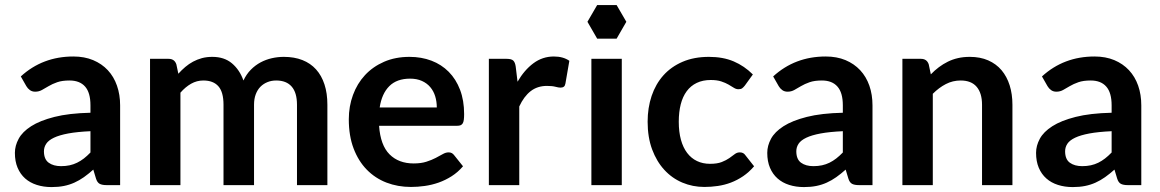

<svg xmlns="http://www.w3.org/2000/svg" viewBox="-20 -752 4712 780"><path d="M468 0H412.5Q395 0 385 -5.2Q375 -10.5 370 -26.5L359 -63Q339.5 -45.5 320.8 -32.2Q302 -19 282 -10Q262 -1 239.5 3.5Q217 8 189.5 8Q157 8 129.5 -0.8Q102 -9.5 82.2 -27Q62.5 -44.5 51.5 -70.5Q40.5 -96.5 40.5 -131Q40.5 -160 55.8 -188.2Q71 -216.5 106.5 -239.2Q142 -262 201 -277Q260 -292 347.5 -294V-324Q347.5 -375.5 325.8 -400.2Q304 -425 262.5 -425Q232.5 -425 212.5 -418Q192.5 -411 177.8 -402.2Q163 -393.5 150.5 -386.5Q138 -379.5 123 -379.5Q110.5 -379.5 101.5 -386Q92.5 -392.5 87 -402L64.5 -441.5Q153 -522.5 278 -522.5Q323 -522.5 358.2 -507.8Q393.5 -493 418 -466.8Q442.5 -440.5 455.2 -404Q468 -367.5 468 -324ZM228 -77Q247 -77 263 -80.5Q279 -84 293.2 -91Q307.5 -98 320.8 -108.2Q334 -118.5 347.5 -132.5V-219Q293.5 -216.5 257.2 -209.8Q221 -203 199 -192.5Q177 -182 167.8 -168Q158.5 -154 158.5 -137.5Q158.5 -105 177.8 -91Q197 -77 228 -77Z M589.5 0V-513H665Q689 -513 696.5 -490.5L704.5 -452.5Q718 -467.5 732.8 -480Q747.5 -492.5 764.2 -501.5Q781 -510.5 800.2 -515.8Q819.5 -521 842.5 -521Q891 -521 922.2 -494.8Q953.5 -468.5 969 -425Q981 -450.5 999 -468.8Q1017 -487 1038.5 -498.5Q1060 -510 1084.2 -515.5Q1108.5 -521 1133 -521Q1175.5 -521 1208.5 -508Q1241.5 -495 1264 -470Q1286.5 -445 1298.2 -409Q1310 -373 1310 -326.5V0H1186.5V-326.5Q1186.5 -375.5 1165 -400.2Q1143.5 -425 1102 -425Q1083 -425 1066.8 -418.5Q1050.5 -412 1038.2 -399.8Q1026 -387.5 1019 -369Q1012 -350.5 1012 -326.5V0H888V-326.5Q888 -378 867.2 -401.5Q846.5 -425 806 -425Q779.5 -425 756.2 -411.8Q733 -398.5 713 -375.5V0Z M1643.5 -521Q1692 -521 1732.8 -505.5Q1773.5 -490 1803 -460.2Q1832.5 -430.5 1849 -387.2Q1865.5 -344 1865.5 -288.5Q1865.5 -274.5 1864.2 -265.2Q1863 -256 1859.8 -250.8Q1856.5 -245.5 1851 -243.2Q1845.5 -241 1837 -241H1520Q1525.5 -162 1562.5 -125Q1599.5 -88 1660.5 -88Q1690.5 -88 1712.2 -95Q1734 -102 1750.2 -110.5Q1766.5 -119 1778.8 -126Q1791 -133 1802.5 -133Q1810 -133 1815.5 -130Q1821 -127 1825 -121.5L1861 -76.5Q1840.5 -52.5 1815 -36.2Q1789.5 -20 1761.8 -10.2Q1734 -0.5 1705.2 3.5Q1676.5 7.5 1649.5 7.5Q1596 7.5 1550 -10.2Q1504 -28 1470 -62.8Q1436 -97.5 1416.5 -148.8Q1397 -200 1397 -267.5Q1397 -320 1414 -366.2Q1431 -412.5 1462.8 -446.8Q1494.5 -481 1540.2 -501Q1586 -521 1643.5 -521ZM1646 -432.5Q1592 -432.5 1561.5 -402Q1531 -371.5 1522.5 -315.5H1754.5Q1754.5 -339.5 1748 -360.8Q1741.5 -382 1728 -398Q1714.5 -414 1694 -423.2Q1673.5 -432.5 1646 -432.5Z M1966 0V-513H2038.5Q2057.5 -513 2065 -506Q2072.5 -499 2075 -482L2082.5 -420Q2110 -467.5 2147 -495Q2184 -522.5 2230 -522.5Q2268 -522.5 2293 -505L2277 -412.5Q2275.5 -403.5 2270.5 -399.8Q2265.5 -396 2257 -396Q2249.5 -396 2236.5 -399.5Q2223.5 -403 2202 -403Q2163.5 -403 2136 -381.8Q2108.5 -360.5 2089.5 -319.5V0Z M2506 -513V0H2382.5V-513ZM2524.5 -663.5 2485 -731.5H2406L2366.5 -663.5L2406 -595H2485Z M3006 -404.5Q3000.5 -397.5 2995.2 -393.5Q2990 -389.5 2980 -389.5Q2970.5 -389.5 2961.5 -395.2Q2952.5 -401 2940 -408.2Q2927.5 -415.5 2910.2 -421.2Q2893 -427 2867.5 -427Q2835 -427 2810.5 -415.2Q2786 -403.5 2769.8 -381.5Q2753.5 -359.5 2745.5 -328.2Q2737.5 -297 2737.5 -257.5Q2737.5 -216.5 2746.2 -184.5Q2755 -152.5 2771.5 -130.8Q2788 -109 2811.5 -97.8Q2835 -86.5 2864.5 -86.5Q2894 -86.5 2912.2 -93.8Q2930.5 -101 2943 -109.8Q2955.5 -118.5 2964.8 -125.8Q2974 -133 2985.5 -133Q3000.5 -133 3008 -121.5L3043.5 -76.5Q3023 -52.5 2999 -36.2Q2975 -20 2949.2 -10.2Q2923.5 -0.5 2896 3.5Q2868.5 7.5 2841.5 7.5Q2794 7.5 2752 -10.2Q2710 -28 2678.8 -62Q2647.5 -96 2629.2 -145.2Q2611 -194.5 2611 -257.5Q2611 -314 2627.2 -362.2Q2643.5 -410.5 2675 -445.8Q2706.5 -481 2753 -501Q2799.5 -521 2860 -521Q2917.5 -521 2960.8 -502.5Q3004 -484 3038.5 -449.5Z M3524.5 0H3469Q3451.5 0 3441.5 -5.2Q3431.5 -10.5 3426.5 -26.5L3415.5 -63Q3396 -45.5 3377.2 -32.2Q3358.5 -19 3338.5 -10Q3318.5 -1 3296 3.5Q3273.5 8 3246 8Q3213.5 8 3186 -0.8Q3158.5 -9.5 3138.8 -27Q3119 -44.5 3108 -70.5Q3097 -96.5 3097 -131Q3097 -160 3112.2 -188.2Q3127.5 -216.5 3163 -239.2Q3198.5 -262 3257.5 -277Q3316.5 -292 3404 -294V-324Q3404 -375.5 3382.2 -400.2Q3360.5 -425 3319 -425Q3289 -425 3269 -418Q3249 -411 3234.2 -402.2Q3219.5 -393.5 3207 -386.5Q3194.5 -379.5 3179.5 -379.5Q3167 -379.5 3158 -386Q3149 -392.5 3143.5 -402L3121 -441.5Q3209.5 -522.5 3334.5 -522.5Q3379.5 -522.5 3414.8 -507.8Q3450 -493 3474.5 -466.8Q3499 -440.5 3511.8 -404Q3524.5 -367.5 3524.5 -324ZM3284.5 -77Q3303.5 -77 3319.5 -80.5Q3335.5 -84 3349.8 -91Q3364 -98 3377.2 -108.2Q3390.5 -118.5 3404 -132.5V-219Q3350 -216.5 3313.8 -209.8Q3277.5 -203 3255.5 -192.5Q3233.5 -182 3224.2 -168Q3215 -154 3215 -137.5Q3215 -105 3234.2 -91Q3253.5 -77 3284.5 -77Z M3646 0V-513H3721.5Q3745.5 -513 3753 -490.5L3761.5 -450Q3777 -466 3794.2 -479Q3811.5 -492 3830.8 -501.5Q3850 -511 3872 -516Q3894 -521 3920 -521Q3962 -521 3994.5 -506.8Q4027 -492.5 4048.8 -466.8Q4070.5 -441 4081.8 -405.2Q4093 -369.5 4093 -326.5V0H3969.5V-326.5Q3969.5 -373.5 3947.8 -399.2Q3926 -425 3882.5 -425Q3850.5 -425 3822.5 -410.5Q3794.5 -396 3769.5 -371V0Z M4616.5 0H4561Q4543.5 0 4533.5 -5.2Q4523.5 -10.5 4518.5 -26.5L4507.5 -63Q4488 -45.5 4469.2 -32.2Q4450.5 -19 4430.5 -10Q4410.5 -1 4388 3.5Q4365.5 8 4338 8Q4305.5 8 4278 -0.8Q4250.5 -9.5 4230.8 -27Q4211 -44.5 4200 -70.5Q4189 -96.5 4189 -131Q4189 -160 4204.2 -188.2Q4219.5 -216.5 4255 -239.2Q4290.5 -262 4349.5 -277Q4408.5 -292 4496 -294V-324Q4496 -375.5 4474.2 -400.2Q4452.5 -425 4411 -425Q4381 -425 4361 -418Q4341 -411 4326.2 -402.2Q4311.5 -393.5 4299 -386.5Q4286.5 -379.5 4271.5 -379.5Q4259 -379.5 4250 -386Q4241 -392.5 4235.5 -402L4213 -441.5Q4301.5 -522.5 4426.5 -522.5Q4471.5 -522.5 4506.8 -507.8Q4542 -493 4566.5 -466.8Q4591 -440.5 4603.8 -404Q4616.5 -367.5 4616.5 -324ZM4376.5 -77Q4395.5 -77 4411.5 -80.5Q4427.5 -84 4441.8 -91Q4456 -98 4469.2 -108.2Q4482.5 -118.5 4496 -132.5V-219Q4442 -216.5 4405.8 -209.8Q4369.5 -203 4347.5 -192.5Q4325.5 -182 4316.2 -168Q4307 -154 4307 -137.5Q4307 -105 4326.2 -91Q4345.5 -77 4376.5 -77Z"/></svg>

Font: LatoHex
Style: Bold
Weight: 700
Designer: Lukasz Dziedzic
Foundry: tyPoland Lukasz Dziedzic
Version: Version 1.104; Western+Polish opensource